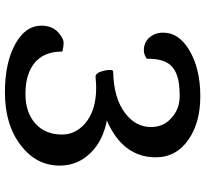

<svg xmlns="http://www.w3.org/2000/svg" viewBox="-46 -746 802 749"><g transform="rotate(90 354.5 -372.0)"><path d="M594.2 -579.1Q594.2 -451.2 450.7 -388.2Q527.3 -374 575.2 -326.7Q626.5 -275.9 626.5 -204.6Q626.5 -113.8 548.8 -53.7Q468.3 9.3 340.8 9.3Q226.1 9.3 153.8 -30.3Q80.6 -69.8 80.6 -133.3Q80.6 -179.2 113.3 -204.1Q132.8 -219.7 147.5 -219.7Q162.1 -219.7 181.6 -214.8Q181.6 -103.5 287.6 -77.1Q313 -70.8 348.9 -70.8Q384.8 -70.8 414.3 -81.3Q443.8 -91.8 463.9 -110.8Q505.4 -149.4 505.4 -213.4Q505.4 -265.1 462.9 -302.7Q412.6 -346.7 322.3 -346.7Q307.6 -346.7 279.3 -344.2Q263.2 -344.2 255.4 -381.3Q253.4 -390.6 253.4 -401.9Q253.4 -413.1 260.7 -413.1Q364.3 -415 422.9 -460.4Q476.1 -501.5 476.1 -560.5Q476.1 -609.4 440.4 -640.6Q405.3 -672.4 355.5 -672.4Q305.7 -672.4 278.3 -663.3Q251 -654.3 235.4 -637.7Q208 -606.9 210 -544.4Q193.4 -532.7 177.7 -532.7Q162.1 -532.7 149.9 -537.6Q137.7 -542.5 128.4 -552.7Q107.9 -575.2 107.9 -607.2Q107.9 -639.2 124.5 -663.6Q141.1 -688 172.9 -708Q246.1 -752.9 356 -752.9Q457.5 -752.9 523.4 -708Q594.2 -659.7 594.2 -579.1Z"/></g></svg>

Font: Quando
Style: Regular
Weight: 400
Version: Version 1.002